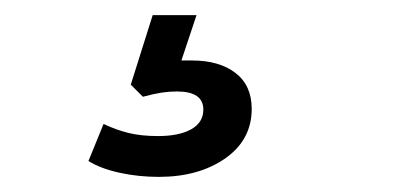

<svg xmlns="http://www.w3.org/2000/svg" viewBox="-20 -40 540 254"><path d="M190 194Q163 194 138 188.5Q113 183 97 173L117 124Q134 132 150.5 136Q167 140 189 140Q217 140 233 131Q249 122 249 105Q249 81 214 81Q204 81 194 82.5Q184 84 169 88L153 72L182 -20H240L220 40Q228 40 234 40Q270 40 291.5 56.5Q313 73 313 104Q313 145 278 169.5Q243 194 190 194Z"/></svg>

Font: Nunito Sans SemiBold
Style: Italic
Weight: 600
Italic angle: -9°
Designer: Vernon Adams
Foundry: Vernon Adams
Version: Version 3.006; ttfautohint (v1.8.3)